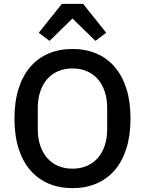

<svg xmlns="http://www.w3.org/2000/svg" viewBox="-20 -964 752 996"><path d="M356 12Q288 12 232.5 -11.5Q177 -35 137.5 -80.5Q98 -126 76.5 -193.5Q55 -261 55 -349Q55 -437 76.5 -504.5Q98 -572 137.5 -617.5Q177 -663 232.5 -686.5Q288 -710 356 -710Q424 -710 479.5 -686.5Q535 -663 574.5 -617.5Q614 -572 635.5 -504.5Q657 -437 657 -349Q657 -261 635.5 -193.5Q614 -126 574.5 -80.5Q535 -35 479.5 -11.5Q424 12 356 12ZM356 -89Q396 -89 429.5 -103Q463 -117 486.5 -143.5Q510 -170 523 -208Q536 -246 536 -294V-404Q536 -452 523 -490Q510 -528 486.5 -554.5Q463 -581 429.5 -595Q396 -609 356 -609Q315 -609 282 -595Q249 -581 225.5 -554.5Q202 -528 189 -490Q176 -452 176 -404V-294Q176 -246 189 -208Q202 -170 225.5 -143.5Q249 -117 282 -103Q315 -89 356 -89ZM411 -944 531 -794 475 -752 356 -868 237 -752 181 -794 301 -944Z"/></svg>

Font: IBM Plex Sans Devanagari Medium
Style: Regular
Weight: 500
Designer: Mike Abbink, Paul van der Laan, Pieter van Rosmalen, Erin McLaughlin
Foundry: Bold Monday
Version: Version 1.1